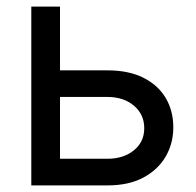

<svg xmlns="http://www.w3.org/2000/svg" viewBox="-20 -561 593 581"><path d="M148.4 -348.1H305.7Q369.1 -348.1 413.6 -325.9Q458 -303.7 481.2 -264.9Q504.4 -226.1 504.4 -175.8Q504.4 -126.5 481 -86.7Q457.5 -46.9 413.3 -23.4Q369.1 0 305.7 0H74.7V-541H161.6V-80.6H305.2Q354 -80.6 385.3 -106.2Q416.5 -131.8 416.5 -172.9Q416.5 -214.8 385.3 -241.2Q354 -267.6 305.2 -267.6H148.4Z"/></svg>

Font: Inter 17pt
Style: Regular
Weight: 400
Version: Version 4.001;git-66647c0bb